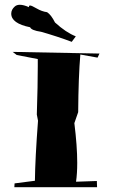

<svg xmlns="http://www.w3.org/2000/svg" viewBox="-20 -857 476 803"><path d="M386 -74H40L41 -90L126 -101Q127 -193 139 -352L134 -378Q138 -501 138 -580V-610L50 -627L33 -640L396 -633L388 -616L316 -629Q308 -535 307 -388L291 -342Q303 -246 303 -176Q303 -131 298 -97L385 -100ZM280 -682Q222 -704 152 -724Q111 -730 106 -743Q27 -759 27 -800Q27 -817 42 -830Q50 -837 63 -837Q79 -837 101 -827V-829Q101 -834 106 -834Q112 -834 133.5 -821.5Q155 -809 177 -806Q194 -795 210 -763Q256 -721 297 -705Z"/></svg>

Font: Xiangcui Kesong Xiangcui Kesong
Style: Regular
Weight: 400
Version: Version 1.501;March 28, 2024;FontCreator 14.0.0.2814 64-bit